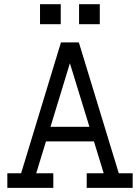

<svg xmlns="http://www.w3.org/2000/svg" viewBox="-20 -912 680 932"><path d="M174.3 -794.4V-891.6H274.9V-794.4ZM363.8 -794.4V-891.6H464.4V-794.4ZM15.6 0V-70.8H82.5L275.9 -706.1H362.8L556.6 -70.8H624V0H400.9V-70.8H483.4L436 -225.6H203.1L155.8 -70.8H238.8V0ZM319.3 -605 225.1 -296.4H414.1Z"/></svg>

Font: Kay Pho Du Medium
Style: Regular
Weight: 500
Designer: Victor Gaultney, Khu Oo Reh
Foundry: SIL International
Version: Version 3.000